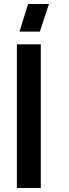

<svg xmlns="http://www.w3.org/2000/svg" viewBox="-20 -945 347 965"><path d="M121.1 -924.8H226.1L180.2 -786.1H78.1ZM64.9 0V-722.2H185.1V0Z"/></svg>

Font: Human Sans Medium
Style: Regular
Weight: 500
Designer: Tim Radville
Foundry: Continuum
Version: Version 1.000;FEAKit 1.0